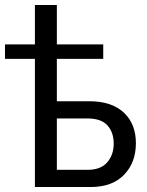

<svg xmlns="http://www.w3.org/2000/svg" viewBox="-50 -750 590 770"><path d="M90 0V-514H-30V-572H90V-730H178V-572H364V-514H178V-344H308Q398 -344 446.5 -298.5Q495 -253 495 -176Q495 -98 447.5 -49Q400 0 314 0ZM178 -69H302Q354 -69 380 -99Q406 -129 406 -174Q406 -219 381 -247Q356 -275 300 -275H178Z"/></svg>

Font: Raleway-v4020 Medium
Style: Regular
Weight: 500
Designer: Matt McInerney, Pablo Impallari, Rodrigo Fuenzalida
Foundry: Matt McInerney, Pablo Impallari, Rodrigo Fuenzalida
Version: Version 4.020;PS 004.020;hotconv 1.0.88;makeotf.lib2.5.64775